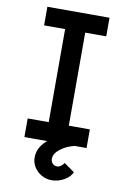

<svg xmlns="http://www.w3.org/2000/svg" viewBox="-98 -758 673 1016"><g transform="rotate(10 239.0 -250.0)"><path d="M72 0V-100H185V-600H72V-700H406V-600H293V-100H406V0ZM253 200Q224 200 199 186Q174 172 159 148.5Q144 125 144 97Q144 47 185.5 8Q227 -31 299 -51L343 0Q299 10 267 35Q235 60 235 87Q235 103 244.5 113Q254 123 269 123Q289 123 306 98L362 138Q352 163 320.5 181.5Q289 200 253 200Z"/></g></svg>

Font: Lexend
Style: Regular
Weight: 400
Designer: Bonnie Shaver-Troup, Thomas Jockin
Foundry: Lexend
Version: Version 1.007; ttfautohint (v1.8.3)